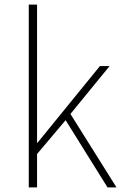

<svg xmlns="http://www.w3.org/2000/svg" viewBox="-20 -814 539 834"><path d="M105 0H141V-145L265 -292L447 0H486L286 -319L456 -527H414L143 -194H141V-794H105Z"/></svg>

Font: SSpoqa Han Sans Neo Thin
Style: Regular
Weight: 100
Designer: [Spoqa Han Sans Neo] Dong-huui Kim  Younghwa Kang  Yujin Lee  [Noto Sans] Ryoko NISHIZUKA  (kana & ideographs); Paul D. 
Foundry: Spoqa (http://www.spoqa-han-sans.com)
Version: Version 1.000